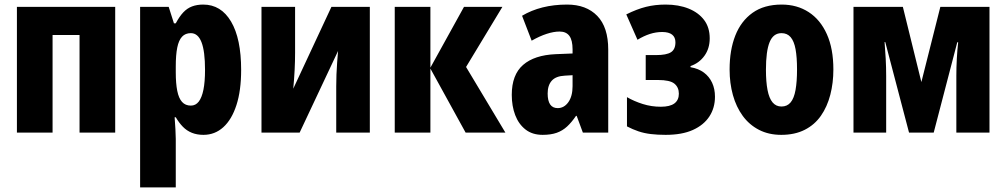

<svg xmlns="http://www.w3.org/2000/svg" viewBox="-20 -580 4403 840"><path d="M484 -550V0H328V-427H210V0H54V-550Z M869 -560Q947 -560 991 -485.5Q1035 -411 1035 -274Q1035 -184 1014.5 -120.5Q994 -57 957 -23.5Q920 10 870 10Q842 10 819.5 1Q797 -8 780 -25.5Q763 -43 749 -67H744Q746 -38 747.5 -14Q749 10 749 28V240H593V-550H718L741 -478H749Q765 -508 782 -526Q799 -544 820.5 -552Q842 -560 869 -560ZM815 -435Q791 -435 776.5 -419.5Q762 -404 755.5 -372Q749 -340 749 -289V-264Q749 -215 755.5 -182.5Q762 -150 776.5 -134Q791 -118 815 -118Q836 -118 849.5 -135.5Q863 -153 870 -187.5Q877 -222 877 -274Q877 -356 861.5 -395.5Q846 -435 815 -435Z M1271 -350Q1271 -332 1270.5 -312.5Q1270 -293 1269 -273.5Q1268 -254 1266.5 -233.5Q1265 -213 1263 -192L1430 -550H1598V0H1451V-202Q1451 -227 1452 -254Q1453 -281 1455 -307Q1457 -333 1459 -357L1291 0H1124V-550H1271Z M2010 -550H2178L2019 -287L2191 0H2017L1863 -280V0H1707V-550H1863V-284Z M2461 -560Q2545 -560 2593 -510.5Q2641 -461 2641 -363V0H2530L2503 -73H2500Q2481 -45 2461 -26.5Q2441 -8 2415.5 1Q2390 10 2354 10Q2309 10 2279 -13.5Q2249 -37 2234 -76.5Q2219 -116 2219 -165Q2219 -253 2268.5 -296Q2318 -339 2411 -343L2485 -346V-364Q2485 -404 2471 -423Q2457 -442 2428 -442Q2403 -442 2372 -432Q2341 -422 2306 -402L2264 -511Q2304 -535 2353.5 -547.5Q2403 -560 2461 -560ZM2451 -249Q2412 -247 2394 -227Q2376 -207 2376 -171Q2376 -139 2387 -123Q2398 -107 2420 -107Q2448 -107 2466.5 -133Q2485 -159 2485 -203V-251Z M2892 -560Q2949 -560 2992.5 -542.5Q3036 -525 3060.5 -492.5Q3085 -460 3085 -412Q3085 -368 3062 -336Q3039 -304 3001 -291V-286Q3036 -280 3059.5 -262.5Q3083 -245 3095.5 -218Q3108 -191 3108 -157Q3108 -108 3083.5 -70.5Q3059 -33 3011.5 -11.5Q2964 10 2892 10Q2857 10 2827.5 6.5Q2798 3 2773 -5.5Q2748 -14 2723 -27V-155Q2754 -137 2792 -125Q2830 -113 2871 -113Q2911 -113 2930.5 -127.5Q2950 -142 2950 -170Q2950 -198 2930.5 -214Q2911 -230 2859 -230H2805V-339H2850Q2896 -339 2915.5 -351.5Q2935 -364 2935 -395Q2935 -417 2920.5 -428.5Q2906 -440 2877 -440Q2850 -440 2823.5 -431.5Q2797 -423 2769 -406L2720 -517Q2766 -540 2806 -550Q2846 -560 2892 -560Z M3626 -276Q3626 -217 3612.5 -165Q3599 -113 3571.5 -73.5Q3544 -34 3500.5 -12Q3457 10 3398 10Q3343 10 3300.5 -12Q3258 -34 3229.5 -73Q3201 -112 3186.5 -164Q3172 -216 3172 -276Q3172 -361 3197 -424.5Q3222 -488 3272.5 -524Q3323 -560 3400 -560Q3467 -560 3518 -527Q3569 -494 3597.5 -430.5Q3626 -367 3626 -276ZM3331 -275Q3331 -222 3338 -186Q3345 -150 3360 -132Q3375 -114 3399 -114Q3424 -114 3439 -132Q3454 -150 3460.5 -186.5Q3467 -223 3467 -276Q3467 -330 3460.5 -365Q3454 -400 3439 -417.5Q3424 -435 3399 -435Q3363 -435 3347 -395.5Q3331 -356 3331 -275Z M4309 -550V0H4164V-249Q4164 -284 4166 -322Q4168 -360 4172 -395H4168L4065 0H3957L3853 -396H3850Q3853 -359 3855 -322.5Q3857 -286 3857 -247V0H3714V-550H3930L4011 -221L4094 -550Z"/></svg>

Font: Noto Sans Display Condensed ExtraBold
Style: Regular
Weight: 800
Width: 3
Designer: Monotype Design Team
Foundry: Monotype Imaging Inc.
Version: Version 2.003